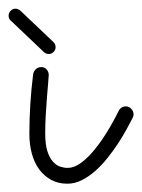

<svg xmlns="http://www.w3.org/2000/svg" viewBox="-50 -412 333 451"><path d="M19 -97.2Q19 -167.5 27.8 -237.3Q28.8 -244.1 33.9 -249.3Q39.1 -254.4 47.4 -254.4Q54.7 -254.4 59.6 -248.8Q64.5 -243.2 64.5 -235.8Q64.5 -232.9 63.2 -218.3Q62 -203.6 60.3 -183.3Q58.6 -163.1 57.4 -140.4Q56.2 -117.7 56.2 -98.6Q56.2 -72.8 61.3 -56.9Q66.4 -41 74.5 -32.2Q82.5 -23.4 91.6 -20.5Q100.6 -17.6 108.9 -17.6Q122.6 -17.6 137.2 -27.3Q151.9 -37.1 167.2 -54.7Q182.6 -72.3 198.2 -96.9Q213.9 -121.6 229 -151.9Q231.4 -156.7 235.8 -159.4Q240.2 -162.1 245.6 -162.1Q253.4 -162.1 258.5 -156.2Q263.7 -150.4 263.7 -143.6Q263.7 -138.7 261.7 -135.3Q255.9 -124 247.1 -107.9Q238.3 -91.8 227.1 -74.7Q215.8 -57.6 202.4 -40.8Q189 -23.9 173.8 -10.5Q158.7 2.9 142.1 11.2Q125.5 19.5 108.4 19.5Q86.4 19.5 69.8 10.3Q53.2 1 41.7 -14.6Q30.3 -30.3 24.7 -51.5Q19 -72.8 19 -97.2ZM75.7 -313Q80.6 -308.1 80.6 -301.3Q80.6 -294.9 75.9 -290Q71.3 -285.2 64.5 -285.2Q58.1 -285.2 53.2 -289.6L-24.9 -363.8Q-29.8 -368.2 -29.8 -375Q-29.8 -381.8 -24.9 -386.7Q-20 -391.6 -13.7 -391.6Q-7.8 -391.6 -2.4 -387.2L75.7 -313Z"/></svg>

Font: Sacramento
Style: Regular
Weight: 400
Designer: Astigmatic (AOETI)
Foundry: Astigmatic (AOETI)
Version: Version 1.000